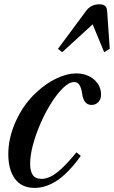

<svg xmlns="http://www.w3.org/2000/svg" viewBox="-20 -884 542 914"><path d="M145 10.5Q83 10.5 51.2 -32.8Q19.5 -76 19.5 -150Q19.5 -228.5 56 -308.5Q92.5 -388.5 154.5 -445.5Q200.5 -488 250 -511.2Q299.5 -534.5 342 -534.5Q394 -534.5 427.5 -505.5Q461 -476.5 461 -433.5Q461 -411.5 448.2 -398Q435.5 -384.5 415.5 -384.5Q378 -384.5 371 -438.5Q363.5 -493.5 333.5 -493.5Q310 -493.5 282 -467Q254 -440.5 226 -396.8Q198 -353 175 -301.2Q152 -249.5 137.8 -197.8Q123.5 -146 123.5 -104.5Q123.5 -69 136.2 -50.8Q149 -32.5 177.5 -32.5Q212.5 -32.5 251.5 -62.8Q290.5 -93 344 -159L364.5 -142Q308 -63 254 -26.2Q200 10.5 145 10.5ZM276 -635.5 256 -651.5 389 -831Q412.5 -863.5 452.5 -863.5Q473 -863.5 481 -855.2Q489 -847 490 -831L502.5 -652L476 -635.5L421 -768Z"/></svg>

Font: Libre Caslon Condensed SemiBold Italic
Style: Regular
Weight: 600
Italic angle: -22.583°
Designer: Pablo Impallari, Rodrigo Fuenzalida, Katja Schimmel, Ertekin Erdin
Foundry: Pablo Impallari, Rodrigo Fuenzalida
Version: Version 2.000; ttfautohint (v1.8.4.7-5d5b);gftools[0.9.33]